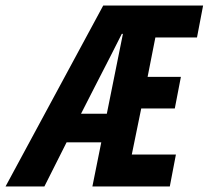

<svg xmlns="http://www.w3.org/2000/svg" viewBox="-85 -672 752 692"><path d="M257 -360 207 -262H300L358 -550H354Q319 -480 257 -360ZM-65 0 287 -652H647L625 -537H475L447 -395H567L545 -281H424L390 -115H549L527 0H248L280 -159H155L75 0Z"/></svg>

Font: TypoPRO Source Code Pro
Style: Bold Italic
Weight: 700
Italic angle: -11°
Monospace: yes
Designer: Paul D. Hunt, Teo Tuominen
Foundry: Adobe Systems Incorporated
Version: Version 1.030;PS 1.0;hotconv 1.0.84;makeotf.lib2.5.63406